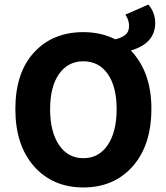

<svg xmlns="http://www.w3.org/2000/svg" viewBox="-20 -804 724 836"><path d="M655.8 -704.1Q655.8 -615.2 549.8 -584Q639.2 -490.2 639.2 -330.8Q639.2 -171.4 557.6 -79.6Q476.1 12.2 343 12.2Q210 12.2 128.4 -79.6Q46.9 -171.4 46.9 -329.3Q46.9 -487.3 128.2 -575.7Q209.5 -664.1 342.8 -664.1Q419.9 -664.1 481.9 -632.8Q510.7 -639.6 526.4 -652.8Q542 -666 542 -691.4Q542 -716.8 525.9 -740.2L626 -784.2Q655.8 -749.5 655.8 -704.1ZM237.1 -172.6Q275.9 -115.2 343 -115.2Q410.2 -115.2 449 -172.6Q487.8 -230 487.8 -328.6Q487.8 -427.2 449 -482.2Q410.2 -537.1 343 -537.1Q275.9 -537.1 237.1 -481.9Q198.2 -426.8 198.2 -328.4Q198.2 -230 237.1 -172.6Z"/></svg>

Font: SourceSansPro-Bold
Style: Bold
Weight: 700
Designer: Paul D. Hunt
Foundry: Adobe Systems Incorporated
Version: Version 1.050;PS Version 1.000;hotconv 1.0.70;makeotf.lib2.5